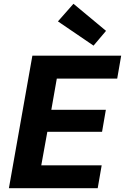

<svg xmlns="http://www.w3.org/2000/svg" viewBox="-20 -994 660 1014"><path d="M27 0 151 -700H620L599 -579H280L251 -414H539L519 -298H230L198 -121H517L496 0ZM474 -753 286 -881 368 -974 540 -831Z"/></svg>

Font: DM Sans 9pt Black
Style: Italic
Weight: 900
Italic angle: -10°
Version: Version 4.004;gftools[0.9.30]